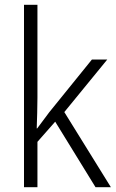

<svg xmlns="http://www.w3.org/2000/svg" viewBox="-20 -780 485 800"><path d="M136 -373Q136 -342 135 -309.5Q134 -277 133 -245H135Q147 -261 160 -278.5Q173 -296 185 -312L363 -532H427L248 -313L442 0H378L210 -273L136 -189V0H80V-760H136Z"/></svg>

Font: Noto Sans Lao SemiCondensed Light
Style: Regular
Weight: 300
Width: 4
Designer: Monotype Design Team
Foundry: Monotype Imaging Inc.
Version: Version 2.003; ttfautohint (v1.8.4.7-5d5b)